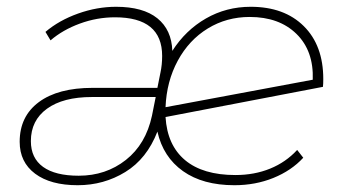

<svg xmlns="http://www.w3.org/2000/svg" viewBox="-20 -543 1021 566"><path d="M933 -310Q933 -295 932 -287L468 -198Q473 -115 525.5 -71Q578 -27 674 -27Q730 -27 776.5 -46Q823 -65 856 -101L874 -78Q839 -40 786 -18.5Q733 3 671 3Q578 3 519.5 -38.5Q461 -80 444 -155Q413 -75 349.5 -36Q286 3 209 3Q129 3 83.5 -31Q38 -65 38 -125Q38 -200 94.5 -242Q151 -284 253 -284H444L453 -329Q458 -352 458 -378Q458 -492 319 -492Q266 -492 215.5 -473.5Q165 -455 129 -424L114 -449Q154 -483 210 -503Q266 -523 322 -523Q402 -523 444 -489Q486 -455 488 -393Q527 -454 587 -488.5Q647 -523 719 -523Q818 -523 875.5 -466Q933 -409 933 -310ZM468 -227 902 -308Q905 -393 854 -443Q803 -493 716 -493Q648 -493 592.5 -459Q537 -425 504 -364Q471 -303 468 -227ZM428 -202 439 -257H251Q166 -257 118.5 -222.5Q71 -188 71 -127Q71 -77 107 -51Q143 -25 212 -25Q292 -25 351 -71.5Q410 -118 428 -202Z"/></svg>

Font: Montserrat Alternates ExLight
Style: Italic
Weight: 275
Italic angle: -11.3°
Designer: Julieta Ulanovsky
Foundry: Julieta Ulanovsky
Version: Version 7.200